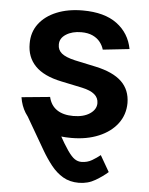

<svg xmlns="http://www.w3.org/2000/svg" viewBox="-54 -597 657 845"><g transform="rotate(5 275.0 -174.5)"><path d="M151.6 -138.5Q195 -57.5 222.3 -7.8Q249.6 41.9 267.6 67.6Q285.5 93.4 299.4 102.6Q313.2 111.9 328.8 111.9Q355.1 111.9 376.1 99.4Q397 87 411.9 74.6L453.1 146Q431.5 165.5 398.6 185Q365.8 204.5 325.3 204.5Q285.5 204.5 255.7 187Q225.9 169.4 202.6 139.9Q179.3 110.4 159.1 75.6L65 -86.6ZM497.2 -401.3 380 -388.5Q375 -406.2 362.7 -421.9Q350.5 -437.5 329.9 -447.1Q309.3 -456.7 279.5 -456.7Q239.3 -456.7 212.2 -439.3Q185 -421.9 185.4 -394.2Q185 -370.4 202.9 -355.5Q220.9 -340.6 262.4 -331L355.5 -311.1Q432.9 -294.4 470.7 -258.2Q508.5 -221.9 508.9 -163.4Q508.5 -111.9 478.9 -72.6Q449.2 -33.4 396.7 -11.4Q344.1 10.7 275.9 10.7Q175.8 10.7 114.7 -31.4Q53.6 -73.5 41.9 -148.8L167.3 -160.9Q175.8 -123.9 203.5 -105.1Q231.2 -86.3 275.6 -86.3Q321.4 -86.3 349.3 -105.1Q377.1 -123.9 377.1 -151.6Q377.1 -175.1 359.2 -190.3Q341.3 -205.6 303.6 -213.8L210.6 -233.3Q132.1 -249.6 94.5 -288.5Q56.8 -327.4 57.2 -387.1Q56.8 -437.5 84.7 -474.6Q112.6 -511.7 162.5 -532.1Q212.4 -552.6 277.7 -552.6Q373.6 -552.6 428.8 -511.7Q484 -470.9 497.2 -401.3Z"/></g></svg>

Font: InterMG SemiBold
Style: Regular
Weight: 600
Designer: Rasmus Andersson
Foundry: rsms
Version: Version 3.019;December 26, 2023;FontCreator 15.0.0.2955 64-b